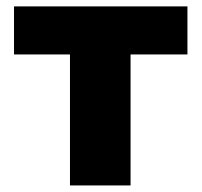

<svg xmlns="http://www.w3.org/2000/svg" viewBox="-20 -565 614 585"><path d="M22.7 -399.1V-545.5H551.1V-399.1H377.8V0H193.2V-399.1Z"/></svg>

Font: Karasuma Gothic
Style: Black
Weight: 900
Designer: Rasmus Andersson / Ryoko Nishizuka
Foundry: Genbu
Version: Version 1.00